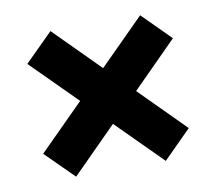

<svg xmlns="http://www.w3.org/2000/svg" viewBox="-58 -612 645 574"><g transform="rotate(-10 265.0 -325.0)"><path d="M129.2 -104 265 -240.4 401.4 -104 486 -188.6 350.2 -325 486 -461.4 401.4 -546 265 -409.6 129.2 -546 44 -461.4 180.4 -325 44 -188.6Z"/></g></svg>

Font: Fixel Variable
Style: Regular
Weight: 100
Width: 3
Designer: AlfaBravo + MacPaw
Foundry: Kyrylo Tkachov, Marchela Mozhyna, Serhii Makarenko, Maria Weinstein, Zakhar Kryvoshyya
Version: Version 1.211